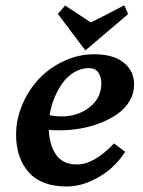

<svg xmlns="http://www.w3.org/2000/svg" viewBox="-20 -693 535 716"><path d="M405.3 -158.2 446.8 -127Q428.2 -97.2 398.4 -69.1Q368.7 -41 322.3 -19.3Q275.9 2.4 228.5 2.4Q133.8 2.4 86.9 -50.8Q40 -104 40 -190.9Q40 -248.5 63.5 -303.5Q86.9 -358.4 125.7 -399.4Q164.6 -440.4 218.8 -465.6Q272.9 -490.7 331.5 -490.7Q402.3 -490.7 441.2 -459.7Q480 -428.7 480 -377.9Q480 -344.2 462.9 -315.7Q445.8 -287.1 417.5 -267.6Q389.2 -248 352.8 -233.9Q316.4 -219.7 277.8 -213.4Q239.3 -207 201.7 -207Q181.6 -207 162.1 -208.5Q164.6 -149.9 189.9 -114.7Q215.3 -79.6 267.6 -79.6Q330.6 -79.6 405.3 -158.2ZM312 -439Q282.2 -439 256.3 -423.3Q230.5 -407.7 212.4 -382.1Q194.3 -356.4 182.1 -325.9Q169.9 -295.4 165 -263.2Q187 -258.8 208.5 -258.8Q271 -258.8 314.5 -293.5Q357.9 -328.1 357.9 -382.3Q357.9 -405.8 346.7 -422.4Q335.4 -439 312 -439ZM298.3 -504.9 195.8 -641.1 222.7 -672.4 318.8 -609.4Q381.8 -640.6 443.4 -673.3L458 -640.6Z"/></svg>

Font: Flanker
Style: Bold Italic
Weight: 700
Italic angle: -12°
Designer: Flanker
Version: Version 2.000